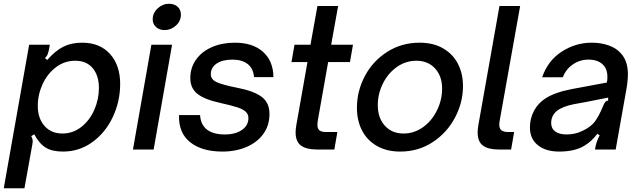

<svg xmlns="http://www.w3.org/2000/svg" viewBox="-30 -795 3405 1021"><path d="M609 -349Q609 -256 570 -173Q531 -90 461.5 -39.5Q392 11 305 11Q247 11 213 -10Q179 -31 152 -81L136 -71Q144 -57 144 -43Q144 -39 142 -27L100 206H-10L125 -557H235L230 -530Q226 -512 222.5 -504Q219 -496 209 -486L221 -476Q265 -526 307.5 -547Q350 -568 407 -568Q501 -568 555 -508Q609 -448 609 -349ZM171 -232Q171 -166 206.5 -125.5Q242 -85 302 -85Q358 -85 402.5 -120Q447 -155 471.5 -211Q496 -267 496 -327Q496 -393 463 -432.5Q430 -472 370 -472Q313 -472 267.5 -437.5Q222 -403 196.5 -347.5Q171 -292 171 -232Z M787 0H677L775 -557H885ZM782 -692Q782 -726 808.5 -750.5Q835 -775 869 -775Q897 -775 914.5 -759Q932 -743 932 -717Q932 -683 905.5 -659Q879 -635 845 -635Q818 -635 800 -651Q782 -667 782 -692Z M922 -183H1034Q1037 -132 1070.5 -106Q1104 -80 1166 -80Q1222 -80 1256.5 -104Q1291 -128 1291 -167Q1291 -188 1276 -201.5Q1261 -215 1231.5 -224.5Q1202 -234 1144 -247Q1060 -265 1021 -295Q982 -325 982 -380Q982 -435 1012.5 -478Q1043 -521 1097 -544.5Q1151 -568 1219 -568Q1314 -568 1368.5 -519.5Q1423 -471 1424 -385H1321Q1317 -431 1287 -454.5Q1257 -478 1206 -478Q1153 -478 1122 -457Q1091 -436 1091 -400Q1091 -373 1121.5 -358.5Q1152 -344 1233 -328Q1320 -311 1361.5 -280Q1403 -249 1403 -189Q1403 -128 1370.5 -83Q1338 -38 1281 -13.5Q1224 11 1153 11Q1044 11 981.5 -38.5Q919 -88 922 -183Z M1654 0Q1599 0 1570.5 -21Q1542 -42 1542 -90Q1542 -111 1546 -131L1605 -465H1520L1536 -557H1621L1658 -763H1768L1731 -557H1847L1831 -465H1715L1661 -160Q1658 -144 1658 -130Q1658 -112 1668 -102.5Q1678 -93 1705 -93H1764L1748 0Z M1868 -222Q1868 -311 1910.5 -391Q1953 -471 2029.5 -519.5Q2106 -568 2201 -568Q2274 -568 2326 -538Q2378 -508 2405 -456Q2432 -404 2432 -338Q2432 -249 2389 -168.5Q2346 -88 2270 -38.5Q2194 11 2098 11Q2026 11 1974 -19Q1922 -49 1895 -101.5Q1868 -154 1868 -222ZM2321 -324Q2321 -390 2283.5 -431Q2246 -472 2184 -472Q2127 -472 2080 -438.5Q2033 -405 2006 -350.5Q1979 -296 1979 -236Q1979 -168 2016.5 -126.5Q2054 -85 2116 -85Q2173 -85 2220 -119Q2267 -153 2294 -208.5Q2321 -264 2321 -324Z M2621 0Q2566 0 2538 -21Q2510 -42 2510 -90Q2510 -111 2514 -131L2626 -763H2736L2628 -158Q2625 -143 2625 -132Q2625 -112 2636 -102.5Q2647 -93 2673 -93H2704L2688 0Z M2788 -117Q2788 -165 2809.5 -205.5Q2831 -246 2871 -272Q2921 -304 3009 -321L3197 -356Q3200 -367 3200 -387Q3200 -423 3182 -445Q3155 -478 3099 -478Q3054 -478 3016.5 -452.5Q2979 -427 2963 -384H2853Q2883 -472 2956.5 -520Q3030 -568 3117 -568Q3166 -568 3207 -553.5Q3248 -539 3272 -511Q3309 -471 3309 -400Q3309 -363 3299 -309L3244 0H3134L3138 -21Q3144 -47 3159 -76L3146 -83Q3116 -43 3079 -21Q3028 11 2944 11Q2872 11 2830 -23Q2788 -57 2788 -117ZM3065 -98Q3111 -119 3132.5 -147.5Q3154 -176 3178 -233Q3183 -246 3188.5 -252.5Q3194 -259 3204 -260V-276L3083 -252L3022 -241Q2961 -229 2931 -205Q2901 -180 2901 -141Q2901 -112 2922.5 -96Q2944 -80 2982 -80Q3028 -80 3065 -98Z"/></svg>

Font: Open Sauce Sans Medium Italic
Style: Regular
Weight: 500
Italic angle: -10°
Designer: Alfredo Marco Pradil
Foundry: Creative Sauce Fz LLC
Version: Version 1.477